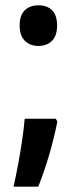

<svg xmlns="http://www.w3.org/2000/svg" viewBox="-20 -570 287 723"><path d="M54 -474Q54 -512 73 -531Q92 -550 125 -550Q158 -550 176.5 -531Q195 -512 195 -474Q195 -435 175.5 -416Q156 -397 125 -397Q93 -397 73.5 -416.5Q54 -436 54 -474ZM190 -123 196 -112Q183 -47 164.5 15.5Q146 78 124 133H31Q40 93 48.5 47.5Q57 2 63.5 -42.5Q70 -87 73 -123Z"/></svg>

Font: Avrile Sans Condensed SemiBold
Style: Regular
Weight: 600
Width: 3
Designer: Monotype Design Team
Foundry: Monotype Imaging Inc.
Version: Version 2.001;September 10, 2019;FontCreator 11.5.0.2425 64-